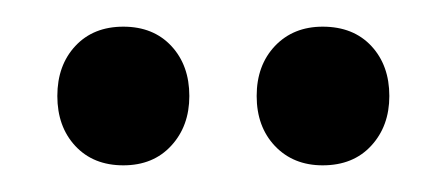

<svg xmlns="http://www.w3.org/2000/svg" viewBox="-20 -606 332 144"><path d="M72.5 -482Q50 -482 36.5 -496.5Q23 -511 23 -534Q23 -557 36.5 -571.5Q50 -586 72.5 -586Q95 -586 108.5 -571.5Q122 -557 122 -534Q122 -511.5 108.5 -496.8Q95 -482 72.5 -482ZM222 -482Q200 -482 186.2 -496.5Q172.5 -511 172.5 -534Q172.5 -557 186.2 -571.5Q200 -586 222 -586Q245 -586 258.5 -571.5Q272 -557 272 -534Q272 -511.5 258.5 -496.8Q245 -482 222 -482Z"/></svg>

Font: Fraunces 144pt Soft
Style: Regular
Weight: 400
Version: Version 1.000;[0bf87f6ff]